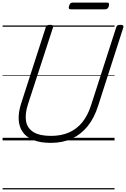

<svg xmlns="http://www.w3.org/2000/svg" viewBox="-20 -1086 975 1485"><path d="M373 19Q291 19 236.5 -3.5Q182 -26 154.5 -66.5Q127 -107 124.5 -162.5Q122 -218 143 -284L334 -875Q337 -885 344 -889.5Q351 -894 367 -894Q381 -894 387.5 -889.5Q394 -885 390 -874L196 -279Q172 -204 181.5 -149Q191 -94 238.5 -64.5Q286 -35 375 -35Q454 -35 514 -61.5Q574 -88 616.5 -140.5Q659 -193 684 -271L879 -875Q882 -885 888.5 -889.5Q895 -894 911 -894Q940 -894 934 -874L739 -268Q709 -173 657.5 -109.5Q606 -46 535 -13.5Q464 19 373 19ZM528 -1014Q516 -1014 513 -1020.5Q510 -1027 514 -1039Q518 -1053 524 -1059.5Q530 -1066 542 -1066H808Q820 -1066 822.5 -1059Q825 -1052 822 -1039Q818 -1026 811.5 -1020Q805 -1014 793 -1014ZM0 369H866V379H0ZM0 -20H866V0H0ZM0 -505H866V-500H0ZM0 -889H866V-879H0Z"/></svg>

Font: Playwrite HR Guides
Style: Regular
Weight: 400
Designer: Veronika Burian, José Scaglione
Foundry: TypeTogether
Version: Version 1.003